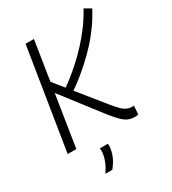

<svg xmlns="http://www.w3.org/2000/svg" viewBox="-219 -824 1031 1153"><g transform="rotate(-30 296.5 -247.0)"><path d="M28 0 140 -700H198L88 0ZM490 9Q467 9 446.5 1Q426 -7 404 -28.5Q382 -50 353 -86L133 -371L142 -444L392 -134Q419 -101 437.5 -83Q456 -65 472.5 -58.5Q489 -52 506 -52Q509 -52 512 -52.5Q515 -53 518 -53L514 5Q512 6 507 7.5Q502 9 497.5 9Q493 9 490 9ZM235 -304 205 -343Q233 -362 266.5 -388.5Q300 -415 337 -448.5Q374 -482 411.5 -522.5Q449 -563 484 -610Q519 -657 548 -710L593 -684Q566 -632 531.5 -584Q497 -536 458.5 -494.5Q420 -453 380.5 -417.5Q341 -382 304 -353Q267 -324 235 -304ZM212 67H267Q269 74 269 81Q269 88 268 95Q265 117 258 138Q251 159 239.5 178Q228 197 213 216H165Q186 185 198 155.5Q210 126 213 99Q214 89 213.5 81Q213 73 212 67Z"/></g></svg>

Font: Georama Light
Style: Italic
Weight: 300
Italic angle: -9°
Designer: Jean-Baptiste Levee
Foundry: Production Type
Version: Version 1.001